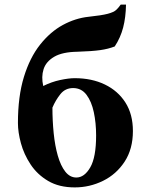

<svg xmlns="http://www.w3.org/2000/svg" viewBox="-20 -800 628 835"><path d="M305 -460Q379 -460 436 -432.5Q493 -405 525.5 -354Q558 -303 558 -230Q558 -152 522 -97Q486 -42 428 -13.5Q370 15 305 15Q237 15 189.5 -13Q142 -41 113 -85Q84 -129 71 -177Q58 -225 58 -265Q58 -381 84 -465.5Q110 -550 154.5 -606Q199 -662 253.5 -691.5Q308 -721 365 -727Q422 -733 448.5 -740Q475 -747 485.5 -757Q496 -767 505 -780H528Q527 -724 515.5 -680Q504 -636 479 -598Q451 -587 415.5 -582Q380 -577 317 -575Q251 -574 215.5 -553Q180 -532 169.5 -499Q159 -466 168 -426Q204 -444 241.5 -452Q279 -460 305 -460ZM312 -28Q347 -28 372.5 -72Q398 -116 398 -211Q398 -265 388 -312Q378 -359 356 -388Q334 -417 298 -417Q264 -417 243 -391Q222 -365 208 -332Q208 -275 213.5 -220.5Q219 -166 231.5 -122.5Q244 -79 264 -53.5Q284 -28 312 -28Z"/></svg>

Font: Bona Nova SC
Style: Bold
Weight: 700
Designer: Mateusz Machalski
Foundry: Capitalics
Version: Version 4.001; ttfautohint (v1.8.4.7-5d5b)